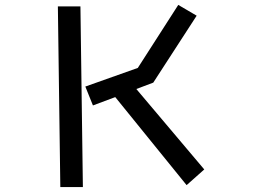

<svg xmlns="http://www.w3.org/2000/svg" viewBox="-20 -740 1040 783"><path d="M450 -344 359 -310 328 -387 542 -463 707 -720 782 -676 605 -403 536 -377 813 -49 741 15ZM216 -714H308L318 23H226Z"/></svg>

Font: Moralerspace Krypton JPDOC
Style: Regular
Weight: 400
Version: v0.0.6; ttfautohint (v1.8.4.7-5d5b-dirty) -l 6 -r 45 -G 200 